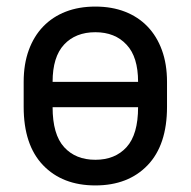

<svg xmlns="http://www.w3.org/2000/svg" viewBox="-20 -557 580 584"><path d="M270 7Q170 7 111 -54.5Q52 -116 52 -232V-308Q52 -362 67.5 -404.5Q83 -447 111.5 -476.5Q140 -506 180 -521.5Q220 -537 270 -537Q320 -537 360 -521.5Q400 -506 428.5 -476.5Q457 -447 472.5 -404.5Q488 -362 488 -308V-232Q488 -116 429 -54.5Q370 7 270 7ZM270 -71Q330 -71 365 -109.5Q400 -148 400 -231H140Q140 -148 175 -109.5Q210 -71 270 -71ZM365 -421Q330 -459 270 -459Q210 -459 175 -421.5Q140 -384 140 -308H400Q400 -384 365 -421Z"/></svg>

Font: Golos UI
Style: Regular
Weight: 400
Designer: A.Korolkova, Vitaly Kuzmin
Foundry: ParaType Ltd
Version: Version 2.000